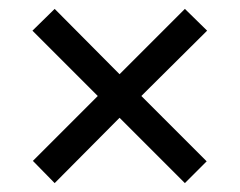

<svg xmlns="http://www.w3.org/2000/svg" viewBox="-20 -538 540 432"><path d="M249 -273 103 -126 54 -176 200 -322 53 -469 103 -518 249 -371 396 -518 446 -469 298 -322 445 -175 396 -126Z"/></svg>

Font: Noto Sans Gurmukhi UI SemiCondensed
Style: Regular
Weight: 400
Width: 4
Designer: Jelle Bosma - Monotype Design Team
Foundry: Monotype Imaging Inc.
Version: Version 2.004; ttfautohint (v1.8.4.7-5d5b)